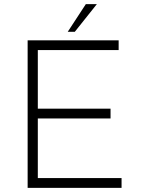

<svg xmlns="http://www.w3.org/2000/svg" viewBox="-20 -904 679 924"><path d="M113 -710H551V-663H162V-381H512V-334H162V-47H565V0H113ZM446 -884 340 -751H306L393 -884Z"/></svg>

Font: Josefin Sans Thin Light
Style: Regular
Weight: 300
Version: Version 2.000